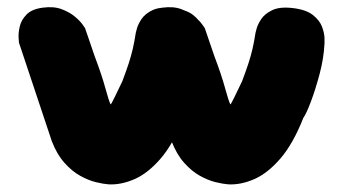

<svg xmlns="http://www.w3.org/2000/svg" viewBox="-20 -503 940 526"><path d="M277 2Q263 1 242.5 -4Q222 -9 199.5 -21.5Q177 -34 156.5 -57Q136 -80 122 -116L32 -386Q32 -386 31 -399Q30 -412 34 -430Q38 -448 52.5 -463Q67 -478 97 -482Q127 -486 148.5 -478Q170 -470 184.5 -458Q199 -446 206 -436Q213 -426 213 -426L239 -350Q259 -297 268.5 -262Q278 -227 283 -217Q284 -216 294 -236.5Q304 -257 315 -280Q326 -309 332.5 -329Q339 -349 343.5 -368Q348 -387 352 -413Q352 -413 355 -424.5Q358 -436 367.5 -450.5Q377 -465 397.5 -475Q418 -485 453 -481Q490 -477 509 -462Q528 -447 534.5 -429Q541 -411 541 -397.5Q541 -384 541 -384Q540 -353 533 -320.5Q526 -288 516.5 -259Q507 -230 498 -209Q489 -188 483 -180Q455 -109 420 -68.5Q385 -28 348 -12Q311 4 277 2ZM605 2Q591 1 570.5 -4Q550 -9 527.5 -21.5Q505 -34 484.5 -57Q464 -80 450 -116L360 -386Q360 -386 359 -399Q358 -412 362 -430Q366 -448 380 -463Q394 -478 425 -482Q455 -486 476.5 -478Q498 -470 512.5 -458Q527 -446 534 -436Q541 -426 541 -426L567 -350Q587 -297 596.5 -262Q606 -227 611 -217Q612 -216 622 -236.5Q632 -257 643 -280Q654 -309 660.5 -329Q667 -349 671.5 -368Q676 -387 680 -413Q680 -413 683 -424.5Q686 -436 695.5 -450.5Q705 -465 725.5 -475Q746 -485 781 -481Q818 -477 837 -462Q856 -447 862.5 -429Q869 -411 869 -397.5Q869 -384 869 -384Q867 -343 855.5 -300Q844 -257 831.5 -224Q819 -191 811 -180Q783 -109 748 -68.5Q713 -28 676 -12Q639 4 605 2Z"/></svg>

Font: Sour Gummy Black
Style: Regular
Weight: 900
Version: Version 1.000